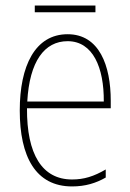

<svg xmlns="http://www.w3.org/2000/svg" viewBox="-20 -660 468 690"><path d="M323 -640H105V-616H323ZM223 -537C106 -537 51 -423 51 -263C51 -97 108 10 239 10C287 10 325 -2 360 -22V-51C317 -26 282 -15 239 -15C131 -15 76 -106 77 -271H378V-298C378 -424 337 -537 223 -537ZM223 -512C314 -512 354 -417 353 -295H78C86 -440 140 -512 223 -512Z"/></svg>

Font: Noto Sans Myanmar UI Condensed Thin
Style: Regular
Weight: 100
Width: 3
Designer: Monotype Design Team
Foundry: Monotype Imaging Inc.
Version: Version 2.103